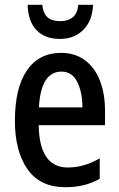

<svg xmlns="http://www.w3.org/2000/svg" viewBox="-20 -769 496 799"><path d="M234 -549Q293 -549 334 -518Q375 -487 396 -433Q417 -379 417 -308V-248H141Q144 -72 262 -72Q330 -72 395 -110V-25Q363 -7 328.5 1.5Q294 10 252 10Q146 10 94 -65.5Q42 -141 42 -266Q42 -403 92 -476Q142 -549 234 -549ZM236 -471Q150 -471 142 -322H323Q323 -385 301.5 -428Q280 -471 236 -471ZM367 -749Q365 -684 327.5 -645.5Q290 -607 229 -607Q167 -607 132 -643.5Q97 -680 95 -749H156Q160 -712 178.5 -696.5Q197 -681 231 -681Q262 -681 282 -696.5Q302 -712 306 -749Z"/></svg>

Font: Avrile Sans Condensed Medium
Style: Regular
Weight: 500
Width: 3
Designer: Monotype Design Team
Foundry: Monotype Imaging Inc.
Version: Version 2.001;September 10, 2019;FontCreator 11.5.0.2425 64-